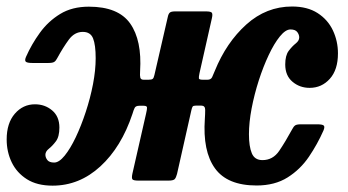

<svg xmlns="http://www.w3.org/2000/svg" viewBox="-40 -555 1070 590"><path d="M998.5 -391Q998.5 -340.5 973.5 -312.8Q948.5 -285 911.5 -285Q881 -285 858.8 -303.8Q836.5 -322.5 836.5 -357Q836.5 -384.5 847.2 -398.8Q858 -413 868.8 -421.5Q879.5 -430 879.5 -440Q879.5 -448.5 873.5 -456.5Q867.5 -464.5 852.5 -464.5Q837.5 -464.5 820 -443Q802.5 -421.5 785.8 -386Q769 -350.5 755.2 -307.8Q741.5 -265 733.2 -221.8Q725 -178.5 725 -142.5Q725 -105 733.8 -84Q742.5 -63 766.5 -63Q798.5 -63 817.8 -91.2Q837 -119.5 858 -158Q862 -166 866.8 -169.5Q871.5 -173 884.5 -173H935Q950 -173 954.5 -169.5Q959 -166 954 -154Q935.5 -112 909.2 -73.2Q883 -34.5 843.8 -9.8Q804.5 15 748.5 15Q658.5 15 620.5 -37.8Q582.5 -90.5 589.5 -190Q590.5 -204.5 590.5 -217.5Q590.5 -230.5 578.5 -230.5H562.5Q554.5 -230.5 552.2 -227.8Q550 -225 548 -216L504 -20.5Q501 -9 496.8 -4.5Q492.5 0 477.5 0H385.5Q369.5 0 366.8 -4.2Q364 -8.5 367 -22L409 -206.5Q412 -219 411.8 -224.5Q411.5 -230 401.5 -230H388.5Q377 -230 373.8 -223.5Q370.5 -217 367 -205Q333 -103 268.5 -43.8Q204 15.5 121.5 15.5Q74 15.5 42.8 -4.2Q11.5 -24 -4 -56.2Q-19.5 -88.5 -19.5 -126.5Q-19.5 -176.5 5.5 -205.5Q30.5 -234.5 67.5 -234.5Q98 -234.5 120.2 -215.8Q142.5 -197 142.5 -163Q142.5 -135 131.8 -120.8Q121 -106.5 110.2 -98Q99.5 -89.5 99.5 -79.5Q99.5 -71 105.5 -63.2Q111.5 -55.5 126.5 -55.5Q141.5 -55.5 158.8 -76.8Q176 -98 192.8 -133.2Q209.5 -168.5 223.5 -211Q237.5 -253.5 245.8 -296.5Q254 -339.5 254 -376Q254 -417 246 -437Q238 -457 214.5 -457Q189 -457 171.5 -433.2Q154 -409.5 136 -376.5Q132 -368.5 127 -365Q122 -361.5 109 -361.5H59Q44 -361.5 39.5 -365.2Q35 -369 40 -380.5Q57 -419 82.5 -454.2Q108 -489.5 144.8 -512Q181.5 -534.5 233 -534.5Q323.5 -534.5 360 -482.8Q396.5 -431 390.5 -336Q389.5 -322.5 391.2 -316.2Q393 -310 401.5 -310H416.5Q425.5 -310 429 -312.5Q432.5 -315 434.5 -324.5L475.5 -502.5Q477.5 -512.5 481.8 -516.2Q486 -520 498.5 -520H592.5Q608.5 -520 611.2 -515.5Q614 -511 611 -498.5L573 -330Q570.5 -318 571.2 -314Q572 -310 583.5 -310H597.5Q608 -310 611.8 -317.8Q615.5 -325.5 620 -337Q655.5 -424.5 717 -479.8Q778.5 -535 857.5 -535Q904.5 -535 936 -514.8Q967.5 -494.5 983 -461.5Q998.5 -428.5 998.5 -391Z"/></svg>

Font: Besley* Narrow
Style: Bold Italic
Weight: 700
Width: 4
Italic angle: -13°
Designer: Owen Earl
Foundry: indestructible type*
Version: Version 3.000; ttfautohint (v1.8.3)